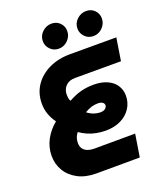

<svg xmlns="http://www.w3.org/2000/svg" viewBox="-162 -1006 937 1110"><g transform="rotate(-20 307.0 -451.5)"><path d="M237 0Q171 0 124 -25Q77 -50 52.5 -91.5Q28 -133 28 -183Q28 -236 53 -282.5Q78 -329 120 -363Q101 -389 89.5 -419.5Q78 -450 78 -487Q78 -549 110 -597Q142 -645 199 -672.5Q256 -700 329 -700H614L592 -561H310Q272 -561 251.5 -539.5Q231 -518 231 -486Q231 -477 232.5 -466Q234 -455 240 -446Q279 -468 316 -478Q353 -488 396 -488Q445 -488 480 -472Q515 -456 533 -428Q551 -400 551 -365Q551 -322 528.5 -287.5Q506 -253 466 -233.5Q426 -214 374 -214Q344 -214 316 -219.5Q288 -225 263 -236Q238 -247 217 -262Q206 -248 201 -233.5Q196 -219 196 -201Q196 -182 205 -168Q214 -154 232 -146.5Q250 -139 277 -139L526 -140L504 -1ZM379 -324Q400 -324 410.5 -333Q421 -342 421 -353Q421 -364 411 -371Q401 -378 382 -378Q361 -378 342 -372Q323 -366 301 -353Q320 -338 340.5 -331Q361 -324 379 -324ZM493 -752Q462 -752 441 -773.5Q420 -795 420 -824Q420 -857 444.5 -880Q469 -903 501 -903Q532 -903 552.5 -882.5Q573 -862 573 -832Q573 -800 549.5 -776Q526 -752 493 -752ZM280 -752Q249 -752 228 -773.5Q207 -795 207 -824Q207 -857 231.5 -880Q256 -903 288 -903Q319 -903 339.5 -882.5Q360 -862 360 -832Q360 -800 336.5 -776Q313 -752 280 -752Z"/></g></svg>

Font: MuseoModerno Thin
Style: Bold Italic
Weight: 700
Italic angle: -9°
Version: Version 1.003